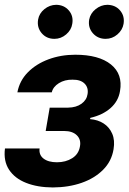

<svg xmlns="http://www.w3.org/2000/svg" viewBox="-24 -785 546 815"><path d="M-2.9 -154.8H144Q140.6 -127.4 160.9 -111.8Q181.2 -96.2 217.8 -96.2Q254.9 -96.2 282.5 -113.5Q310.1 -130.9 315.4 -163.6Q320.8 -192.4 302.2 -210.7Q283.7 -229 248 -229H169.9L187 -328.1H265.1Q299.8 -328.6 322 -344.7Q344.2 -360.8 347.7 -385.7Q352.1 -413.1 335 -430.2Q317.9 -447.3 283.7 -446.8Q250.5 -447.3 225.8 -431.9Q201.2 -416.5 195.8 -393.1H49.8Q59.1 -442.4 94.2 -478Q129.4 -513.7 181.9 -533.2Q234.4 -552.7 295.4 -552.7Q395.5 -552.7 446.8 -511.5Q498 -470.2 485.4 -398.4Q478.5 -355.5 445.3 -326.2Q412.1 -296.9 359.4 -284.7L358.4 -279.3Q391.1 -276.9 415.8 -261Q440.4 -245.1 452.4 -217.3Q464.4 -189.5 458 -151.4Q449.7 -100.6 413.8 -64.5Q377.9 -28.3 322.8 -9Q267.6 10.3 200.2 10.7Q134.8 10.3 86.7 -8.8Q38.6 -27.8 14.4 -64.7Q-9.8 -101.6 -2.9 -154.8ZM207 -620.1Q173.3 -620.1 152.8 -644.3Q132.3 -668.5 137.7 -701.7Q142.1 -728 164.3 -746.1Q186.5 -764.2 214.4 -764.6Q248 -764.2 268.3 -740.5Q288.6 -716.8 282.7 -683.6Q278.8 -657.7 256.8 -638.9Q234.9 -620.1 207 -620.1ZM424.3 -620.1Q391.1 -620.1 370.1 -644Q349.1 -668 354.5 -701.7Q359.4 -728 381.8 -746.1Q404.3 -764.2 431.2 -764.6Q465.8 -764.2 485.8 -740.5Q505.9 -716.8 500.5 -683.6Q496.1 -657.7 474.4 -638.9Q452.6 -620.1 424.3 -620.1Z"/></svg>

Font: Inter Tight
Style: Bold Italic
Weight: 700
Italic angle: -9.39999°
Designer: Rasmus Andersson
Foundry: rsms
Version: Version 3.004